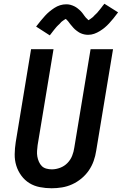

<svg xmlns="http://www.w3.org/2000/svg" viewBox="-20 -998 651 1026"><path d="M256 8Q224 8 193 2Q162 -4 137 -19.5Q112 -35 94 -59.5Q76 -84 67 -113Q58 -142 58.5 -174Q59 -206 64 -238L146 -735H266L181 -222Q179 -207 178 -191.5Q177 -176 179.5 -161.5Q182 -147 188 -133.5Q194 -120 203.5 -110.5Q213 -101 227.5 -97Q242 -93 257 -93Q279 -93 301.5 -101.5Q324 -110 340.5 -127Q357 -144 365.5 -165.5Q374 -187 377 -209L464 -735H584L494 -192Q490 -165 480.5 -138Q471 -111 454.5 -87Q438 -63 415 -44Q392 -25 365.5 -13Q339 -1 311 3.5Q283 8 256 8ZM246 -809 173 -856Q186 -873 198 -887.5Q210 -902 221 -914Q232 -926 244 -936Q256 -946 270.5 -955.5Q285 -965 301 -970Q317 -975 334 -975Q339 -975 344.5 -974.5Q350 -974 355.5 -972.5Q361 -971 366.5 -969Q372 -967 377 -964.5Q382 -962 386 -959.5Q390 -957 394.5 -953.5Q399 -950 403.5 -946Q408 -942 412 -938Q416 -934 419 -930Q422 -926 425 -922Q428 -918 431.5 -913Q435 -908 439 -903.5Q443 -899 446.5 -896.5Q450 -894 451 -890Q455 -891 458.5 -893.5Q462 -896 467.5 -900Q473 -904 476 -906.5Q479 -909 481 -911.5Q483 -914 486 -917Q489 -920 493 -923.5Q497 -927 500 -930.5Q503 -934 506.5 -938.5Q510 -943 514 -947.5Q518 -952 521.5 -957Q525 -962 529 -967Q533 -972 538 -978L611 -932Q598 -914 586 -899.5Q574 -885 563 -873Q552 -861 540 -851Q528 -841 513.5 -832Q499 -823 483.5 -817.5Q468 -812 451 -812Q446 -812 441 -812.5Q436 -813 431 -814Q426 -815 421.5 -816.5Q417 -818 412 -820Q407 -822 403 -824.5Q399 -827 395.5 -829.5Q392 -832 388 -835Q384 -838 380 -841.5Q376 -845 373 -848.5Q370 -852 367 -855.5Q364 -859 361 -862.5Q358 -866 355.5 -869Q353 -872 349.5 -877Q346 -882 343 -885.5Q340 -889 336 -892.5Q332 -896 333 -897Q329 -896 325.5 -893.5Q322 -891 316.5 -887.5Q311 -884 308 -881Q305 -878 303 -875.5Q301 -873 298 -870Q295 -867 291 -863.5Q287 -860 284 -856.5Q281 -853 277.5 -849Q274 -845 270.5 -840.5Q267 -836 263 -831Q259 -826 255 -820.5Q251 -815 246 -809Z"/></svg>

Font: Iosevka Aile
Style: Bold Italic
Weight: 700
Italic angle: -9°
Designer: Belleve Invis
Foundry: Belleve Invis
Version: Version 28.0.1; ttfautohint (v1.8.4)